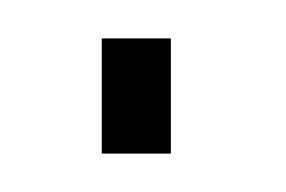

<svg xmlns="http://www.w3.org/2000/svg" viewBox="-20 -80 149 100"><path d="M33 -60V0H69V-60Z"/></svg>

Font: Anybody ExtraCondensed ExtraLight
Style: Regular
Weight: 250
Width: 2
Version: Version 1.113;gftools[0.9.25]